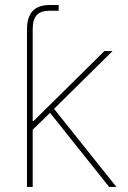

<svg xmlns="http://www.w3.org/2000/svg" viewBox="-20 -737 503 757"><path d="M86.4 -430.2V-620.6Q86.4 -670.4 108.9 -693.8Q131.3 -717.3 176.3 -717.3Q183.1 -717.3 193.1 -717.3Q203.1 -717.3 211.4 -717.3V-694.8Q202.1 -694.8 192.4 -694.8Q182.6 -694.8 176.3 -694.8Q141.1 -694.8 125 -677.7Q108.9 -660.6 108.9 -620.6V-430.2ZM103 -219.7V-259.3H111.8L391.6 -535.6H423.8L186 -300.8L183.1 -297.9ZM86.4 0V-535.6H108.9V0ZM410.2 0 170.4 -300.8 187.5 -314.9 439 0Z"/></svg>

Font: Inter 20pt Thin
Style: Regular
Weight: 250
Version: Version 4.001;git-66647c0bb